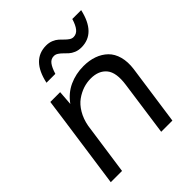

<svg xmlns="http://www.w3.org/2000/svg" viewBox="-199 -841 965 965"><g transform="rotate(-45 284.0 -358.5)"><path d="M345.2 -509.8Q386.2 -509.8 419.2 -498Q452.1 -486.3 475.8 -463.4Q499.5 -440.4 509.5 -403.6Q519.5 -366.7 513.2 -319.8L467.8 0H388.2L429.2 -292Q440.4 -370.1 411.9 -405Q383.3 -439.9 327.1 -439.9Q299.3 -439.9 272.7 -431.2Q246.1 -422.4 220.9 -404.5Q195.8 -386.7 176.8 -354.7Q157.7 -322.8 149.9 -280.8L109.9 0H29.8L84 -382.8L100.1 -500H169.9L164.1 -421.9Q196.3 -466.8 243.4 -488.3Q290.5 -509.8 345.2 -509.8ZM154.8 -582Q183.6 -715.8 286.1 -715.8Q306.6 -715.8 323.5 -708.7Q340.3 -701.7 351.3 -691.7Q362.3 -681.6 371.8 -671.9Q381.3 -662.1 391.8 -655Q402.3 -647.9 413.1 -647.9Q434.6 -647.9 448.7 -665.3Q462.9 -682.6 473.1 -716.8H536.1Q505.9 -583 404.8 -583Q383.8 -583 366.9 -590.1Q350.1 -597.2 339.1 -607.2Q328.1 -617.2 318.6 -627Q309.1 -636.7 298.3 -643.8Q287.6 -650.9 275.9 -650.9Q254.9 -650.9 241.7 -633.8Q228.5 -616.7 217.8 -582Z"/></g></svg>

Font: Human Sans
Style: Italic
Weight: 400
Italic angle: -8°
Designer: Tim Radville
Foundry: Continuum
Version: Version 1.000;FEAKit 1.0